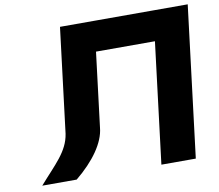

<svg xmlns="http://www.w3.org/2000/svg" viewBox="-87 -929 1176 1033"><g transform="rotate(-10 501.0 -412.5)"><path d="M422.1 -253 472.1 -660H794L712.9 0H900.9L1002.2 -825H814.2H492.4H304.4L234.1 -253C219.3 -157 148.2 -99 62.1 0H250.1C350.1 -82 414.6 -172 422.1 -253Z"/></g></svg>

Font: Hussar
Style: BdSuprExtOblOne
Weight: 700
Foundry: Cannot Into Space Fonts
Version: Version 2.00